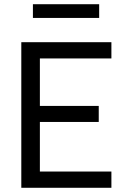

<svg xmlns="http://www.w3.org/2000/svg" viewBox="-20 -890 593 910"><path d="M81 0V-690H508V-613H169V-388H448V-312H169V-77H508V0ZM136 -805V-870H450V-805Z"/></svg>

Font: Cairo Medium
Style: Regular
Weight: 500
Designer: Mohamed Gaber, Accademia di Belle Arti di Urbino
Foundry: Kief Type Foundry, Accademia di Belle Arti di Urbino
Version: Version 3.117